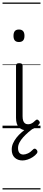

<svg xmlns="http://www.w3.org/2000/svg" viewBox="-20 -1016 341 1522"><path d="M192 17Q171 17 155.5 10.5Q140 4 129 -8Q118 -20 112.5 -38.5Q107 -57 107 -82V-496Q107 -506 113 -510.5Q119 -515 132 -515Q146 -515 152.5 -510.5Q159 -506 159 -496V-94Q159 -74 163.5 -60Q168 -46 177.5 -38.5Q187 -31 202 -31Q213 -31 223 -34.5Q233 -38 243 -45.5Q253 -53 263 -63Q269 -69 275.5 -68Q282 -67 288 -59Q293 -54 295 -48Q297 -42 292 -35Q281 -20 264.5 -8Q248 4 229.5 10.5Q211 17 192 17ZM130 -683Q108 -683 97.5 -695Q87 -707 87 -732Q87 -757 97.5 -769.5Q108 -782 130 -782Q152 -782 163 -769.5Q174 -757 174 -732Q174 -707 163 -695Q152 -683 130 -683ZM158 256Q121 256 97 234Q73 212 73 169Q73 144 83 121Q93 98 110.5 75.5Q128 53 152.5 32Q177 11 207 -11H251V-5Q228 12 205 32Q182 52 163.5 72.5Q145 93 134 114.5Q123 136 123 157Q123 183 134 196Q145 209 165 209Q181 209 201 200Q221 191 241 170Q247 163 254 162.5Q261 162 267 168Q275 175 276.5 183Q278 191 273 199Q260 216 240 229Q220 242 198.5 249Q177 256 158 256ZM0 476H301V486H0ZM0 -20H301V0H0ZM0 -505H301V-500H0ZM0 -996H301V-986H0Z"/></svg>

Font: Playwrite PL Guides
Style: Regular
Weight: 400
Designer: Veronika Burian, José Scaglione
Foundry: TypeTogether
Version: Version 1.003